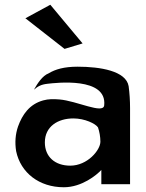

<svg xmlns="http://www.w3.org/2000/svg" viewBox="-20 -776 615 809"><path d="M185 -467C159 -457 138 -425 123 -398C139 -412 153 -420 180 -423C215 -427 432 -453 419 -332C415 -294 304 -351 230 -357C204 -359 184 -359 162 -353C104 -337 74 -293 56 -243C45 -211 42 -176 48 -139C67 -48 145 13 249 13C325 13 388 -39 407 -60V0H528V-320C528 -353 526 -383 522 -413C511 -477 403 -495 307 -495C250 -495 213 -484 185 -467ZM276 -78C212 -78 169 -115 169 -176C169 -243 224 -277 289 -277C337 -277 383 -255 393 -239C399 -221 403 -200 403 -179C403 -144 349 -78 276 -78ZM328 -593 192 -756 87 -699 252 -570Z"/></svg>

Font: Bluebird
Style: Regular
Weight: 400
Designer: Jasper
Foundry: Cannot Into Space Fonts
Version: Version 0.98